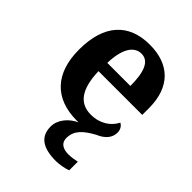

<svg xmlns="http://www.w3.org/2000/svg" viewBox="-224 -664 1018 1018"><g transform="rotate(45 285.5 -154.5)"><path d="M378 240C399 240 442 234 463 224V160C439 165 418 168 400 168C360 168 331 152 331 115C331 57 368 25 431 -10C480 -30 503 -62 503 -97C503 -119 494 -136 476 -146C453 -100 404 -65 335 -65C252 -65 205 -123 201 -257H529V-308C529 -467 440 -549 295 -549C137 -549 47 -453 47 -265C47 -91 136 10 306 10H318C269 32 229 78 229 130C229 206 281 240 378 240ZM376 -321H203C206 -427 241 -484 297 -484C354 -484 376 -423 376 -321Z"/></g></svg>

Font: Noto Serif Test
Style: Bold
Weight: 700
Version: Version 1.000